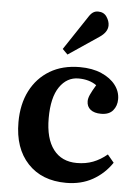

<svg xmlns="http://www.w3.org/2000/svg" viewBox="-56 -833 634 890"><g transform="rotate(5 261.5 -388.0)"><path d="M285 14Q172 14 106.5 -56Q41 -126 41 -247Q41 -331 73 -393.5Q105 -456 163.5 -491Q222 -526 303 -526Q361 -526 403.5 -507.5Q446 -489 469 -459Q492 -429 492 -393Q492 -362 474 -340.5Q456 -319 419 -319Q387 -319 369.5 -333Q352 -347 352 -372Q352 -385 359.5 -402Q367 -419 385 -449Q351 -473 301 -473Q247 -473 213 -423.5Q179 -374 179 -278Q179 -183 217.5 -132.5Q256 -82 327 -82Q368 -82 402 -95Q436 -108 467 -134L497 -98Q462 -46 408.5 -16Q355 14 285 14ZM240 -579 216 -603 319 -758Q330 -776 340.5 -783Q351 -790 364 -790Q391 -790 404.5 -770Q418 -750 418 -730Q418 -714 408.5 -700Q399 -686 381 -674Z"/></g></svg>

Font: Literata 36pt SemiBold
Style: Regular
Weight: 600
Designer: Latin by Veronika Burian and Jose Scaglione. Greek by Irene Vlachou. Cyrillic by Vera Evstafieva.
Foundry: TypeTogether
Version: Version 3.002